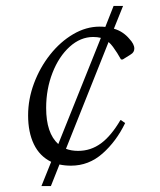

<svg xmlns="http://www.w3.org/2000/svg" viewBox="-20 -655 540 649"><path d="M120 -26 153 -108Q114 -127 94.5 -167.5Q75 -208 75 -265Q75 -320 95 -373.5Q115 -427 149.5 -470.5Q184 -514 227.5 -539.5Q271 -565 317 -565Q327 -565 336 -564L364 -635H396L365 -558Q382 -553 395 -544Q408 -535 417 -524Q434 -506 434 -491Q434 -478 422 -471L395 -454H389L376 -476Q369 -487 362 -496.5Q355 -506 347 -513L203 -152Q221 -145 244 -145Q287 -145 321.5 -170.5Q356 -196 387 -249H389L403 -239Q373 -177 326.5 -136Q280 -95 220 -95Q199 -95 181 -99L152 -26ZM136 -290Q136 -205 177 -168L321 -527Q309 -530 295 -530Q252 -530 215.5 -497Q179 -464 157.5 -409Q136 -354 136 -290Z"/></svg>

Font: Spectral Light
Style: Italic
Weight: 300
Italic angle: -10°
Designer: Jean-Baptiste Levee
Foundry: Production Type
Version: Version 2.001